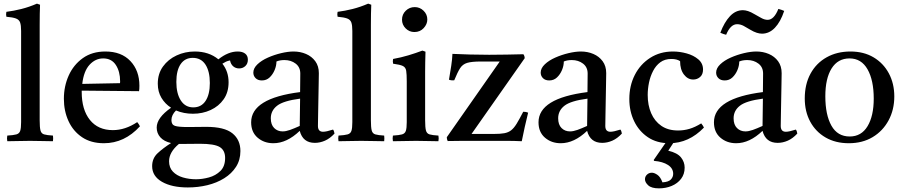

<svg xmlns="http://www.w3.org/2000/svg" viewBox="-20 -775 4974 1055"><path d="M271 1Q242 1 212 0Q182 -1 145 -1Q108 -1 79 0Q50 1 20 1Q17 -15 20 -30Q54 -32 70 -36.5Q86 -41 91 -56Q96 -71 96 -104V-605Q96 -636 90.5 -651.5Q85 -667 67.5 -673.5Q50 -680 15 -683Q12 -696 15 -710Q55 -715 97 -725.5Q139 -736 183 -755L200 -749Q199 -727 198.5 -699Q198 -671 198 -638V-114Q198 -75 202.5 -58Q207 -41 222.5 -36.5Q238 -32 271 -30Q273 -15 271 1Z M551 12Q480 12 431 -21Q382 -54 356.5 -109.5Q331 -165 331 -232Q331 -301 357.5 -360Q384 -419 435 -455.5Q486 -492 559 -492Q647 -492 696.5 -439.5Q746 -387 746 -304Q746 -294 745.5 -286.5Q745 -279 744 -274L429 -277Q429 -273 429 -270Q429 -172 474 -116Q519 -60 600 -60Q668 -60 734 -104Q744 -92 749 -81Q664 12 551 12ZM432 -314 639 -318Q640 -320 640 -323.5Q640 -327 640 -328Q640 -382 616.5 -418Q593 -454 547 -454Q504 -454 472 -419Q440 -384 432 -314Z M1012 255Q924 255 870 224Q816 193 816 138Q816 95 846 67Q876 39 920 11Q881 2 861 -20.5Q841 -43 841 -74Q841 -128 920 -183Q887 -204 867 -237.5Q847 -271 847 -315Q847 -370 875.5 -409.5Q904 -449 950.5 -470.5Q997 -492 1050 -492Q1128 -492 1180 -449Q1234 -492 1286 -492Q1312 -492 1327 -480.5Q1342 -469 1342 -447Q1342 -425 1328 -412Q1314 -399 1294 -399Q1275 -399 1261.5 -410.5Q1248 -422 1244 -443Q1230 -440 1221.5 -436Q1213 -432 1202 -425Q1236 -382 1236 -323Q1236 -268 1209 -229.5Q1182 -191 1137.5 -170.5Q1093 -150 1040 -150Q990 -150 947 -168Q922 -143 922 -115Q922 -90 941 -83.5Q960 -77 1011 -77Q1034 -77 1066 -77.5Q1098 -78 1113 -78Q1213 -78 1257 -42.5Q1301 -7 1301 55Q1301 104 1277 141.5Q1253 179 1212 204.5Q1171 230 1119.5 242.5Q1068 255 1012 255ZM963 16Q909 61 909 111Q909 146 930 168Q951 190 985 200Q1019 210 1057 210Q1091 210 1128 200Q1165 190 1191 164.5Q1217 139 1217 93Q1217 51 1187.5 33Q1158 15 1078 15Q1059 15 1031 15.5Q1003 16 969 16Q966 16 963 16ZM1042 -185Q1086 -185 1109.5 -220.5Q1133 -256 1133 -319Q1133 -383 1109 -420Q1085 -457 1039 -457Q996 -457 972.5 -422.5Q949 -388 949 -325Q949 -261 973.5 -223Q998 -185 1042 -185Z M1710 10Q1644 10 1627 -56Q1556 12 1482 12Q1431 12 1395.5 -18.5Q1360 -49 1360 -103Q1360 -235 1629 -269Q1629 -293 1629.5 -318Q1630 -343 1630 -371Q1630 -406 1604.5 -425.5Q1579 -445 1543 -445Q1517 -445 1499 -437Q1499 -414 1489 -390Q1479 -366 1461.5 -349.5Q1444 -333 1419 -333Q1397 -333 1384.5 -345.5Q1372 -358 1372 -376Q1372 -400 1394.5 -421.5Q1417 -443 1452 -458.5Q1487 -474 1525 -483Q1563 -492 1593 -492Q1630 -492 1661.5 -478.5Q1693 -465 1712.5 -438.5Q1732 -412 1732 -373Q1732 -349 1731 -310.5Q1730 -272 1729.5 -228.5Q1729 -185 1728 -146Q1727 -107 1727 -83Q1727 -51 1755 -51Q1773 -51 1810 -63Q1814 -58 1815.5 -52Q1817 -46 1818 -41Q1793 -14 1765.5 -2Q1738 10 1710 10ZM1627 -83 1629 -233Q1537 -221 1502.5 -194Q1468 -167 1468 -125Q1468 -90 1486.5 -71.5Q1505 -53 1533 -53Q1551 -53 1573.5 -61Q1596 -69 1627 -83Z M2091 1Q2062 1 2032 0Q2002 -1 1965 -1Q1928 -1 1899 0Q1870 1 1840 1Q1837 -15 1840 -30Q1874 -32 1890 -36.5Q1906 -41 1911 -56Q1916 -71 1916 -104V-605Q1916 -636 1910.5 -651.5Q1905 -667 1887.5 -673.5Q1870 -680 1835 -683Q1832 -696 1835 -710Q1875 -715 1917 -725.5Q1959 -736 2003 -755L2020 -749Q2019 -727 2018.5 -699Q2018 -671 2018 -638V-114Q2018 -75 2022.5 -58Q2027 -41 2042.5 -36.5Q2058 -32 2091 -30Q2093 -15 2091 1Z M2389 1Q2361 1 2331 0Q2301 -1 2266 -1Q2234 -1 2201.5 0Q2169 1 2139 1Q2136 -15 2139 -30Q2173 -32 2189 -36.5Q2205 -41 2210 -56Q2215 -71 2215 -104V-328Q2215 -367 2212 -386Q2209 -405 2193.5 -412.5Q2178 -420 2140 -425Q2137 -439 2140 -451Q2184 -459 2224 -471Q2264 -483 2301 -497L2318 -491Q2317 -460 2316.5 -433Q2316 -406 2316 -382V-114Q2316 -75 2320.5 -58Q2325 -41 2340.5 -36.5Q2356 -32 2389 -30Q2392 -15 2389 1ZM2189 -667Q2189 -696 2209.5 -716Q2230 -736 2259 -736Q2287 -736 2307.5 -716Q2328 -696 2328 -668Q2328 -642 2308 -620.5Q2288 -599 2257 -599Q2229 -599 2209 -619Q2189 -639 2189 -667Z M2847 1Q2803 -1 2768 -1Q2733 -1 2707 -1H2590Q2559 -1 2521 -1Q2483 -1 2440 0Q2435 -10 2435 -21L2726 -437H2622Q2572 -437 2547 -429.5Q2522 -422 2508 -400Q2494 -378 2476 -334Q2461 -332 2447 -337Q2454 -378 2459.5 -414Q2465 -450 2466 -479Q2509 -477 2561 -475.5Q2613 -474 2668 -474Q2712 -474 2764 -475Q2816 -476 2856 -477Q2863 -467 2863 -455L2571 -39H2693Q2729 -39 2751 -43Q2773 -47 2788.5 -59Q2804 -71 2819 -95.5Q2834 -120 2855 -161Q2871 -161 2882 -156Q2872 -117 2863.5 -77.5Q2855 -38 2847 1Z M3289 10Q3223 10 3206 -56Q3135 12 3061 12Q3010 12 2974.5 -18.5Q2939 -49 2939 -103Q2939 -235 3208 -269Q3208 -293 3208.5 -318Q3209 -343 3209 -371Q3209 -406 3183.5 -425.5Q3158 -445 3122 -445Q3096 -445 3078 -437Q3078 -414 3068 -390Q3058 -366 3040.5 -349.5Q3023 -333 2998 -333Q2976 -333 2963.5 -345.5Q2951 -358 2951 -376Q2951 -400 2973.5 -421.5Q2996 -443 3031 -458.5Q3066 -474 3104 -483Q3142 -492 3172 -492Q3209 -492 3240.5 -478.5Q3272 -465 3291.5 -438.5Q3311 -412 3311 -373Q3311 -349 3310 -310.5Q3309 -272 3308.5 -228.5Q3308 -185 3307 -146Q3306 -107 3306 -83Q3306 -51 3334 -51Q3352 -51 3389 -63Q3393 -58 3394.5 -52Q3396 -46 3397 -41Q3372 -14 3344.5 -2Q3317 10 3289 10ZM3206 -83 3208 -233Q3116 -221 3081.5 -194Q3047 -167 3047 -125Q3047 -90 3065.5 -71.5Q3084 -53 3112 -53Q3130 -53 3152.5 -61Q3175 -69 3206 -83Z M3833 -97Q3843 -85 3848 -74Q3765 12 3658 12Q3589 12 3540 -21Q3491 -54 3464.5 -109Q3438 -164 3438 -231Q3438 -304 3468 -363Q3498 -422 3552.5 -457Q3607 -492 3678 -492Q3715 -492 3753 -481.5Q3791 -471 3817 -449Q3843 -427 3843 -393Q3843 -366 3827 -352Q3811 -338 3789 -338Q3759 -338 3738 -365.5Q3717 -393 3717 -439Q3699 -451 3669 -451Q3633 -451 3608.5 -433Q3584 -415 3568.5 -385Q3553 -355 3546 -320.5Q3539 -286 3539 -253Q3539 -197 3558 -153Q3577 -109 3614 -83.5Q3651 -58 3706 -58Q3738 -58 3768.5 -67Q3799 -76 3833 -97ZM3651 -10H3693L3652 53Q3702 65 3722 90Q3742 115 3742 146Q3742 182 3722.5 207.5Q3703 233 3671 246.5Q3639 260 3601 260Q3560 260 3542 243.5Q3524 227 3524 210Q3524 195 3535 184.5Q3546 174 3562 174Q3575 174 3592 185.5Q3609 197 3620 227Q3653 225 3666 211.5Q3679 198 3679 180Q3679 150 3650.5 131.5Q3622 113 3574 109L3572 104Z M4253 10Q4187 10 4170 -56Q4099 12 4025 12Q3974 12 3938.5 -18.5Q3903 -49 3903 -103Q3903 -235 4172 -269Q4172 -293 4172.5 -318Q4173 -343 4173 -371Q4173 -406 4147.5 -425.5Q4122 -445 4086 -445Q4060 -445 4042 -437Q4042 -414 4032 -390Q4022 -366 4004.5 -349.5Q3987 -333 3962 -333Q3940 -333 3927.5 -345.5Q3915 -358 3915 -376Q3915 -400 3937.5 -421.5Q3960 -443 3995 -458.5Q4030 -474 4068 -483Q4106 -492 4136 -492Q4173 -492 4204.5 -478.5Q4236 -465 4255.5 -438.5Q4275 -412 4275 -373Q4275 -349 4274 -310.5Q4273 -272 4272.5 -228.5Q4272 -185 4271 -146Q4270 -107 4270 -83Q4270 -51 4298 -51Q4316 -51 4353 -63Q4357 -58 4358.5 -52Q4360 -46 4361 -41Q4336 -14 4308.5 -2Q4281 10 4253 10ZM4170 -83 4172 -233Q4080 -221 4045.5 -194Q4011 -167 4011 -125Q4011 -90 4029.5 -71.5Q4048 -53 4076 -53Q4094 -53 4116.5 -61Q4139 -69 4170 -83ZM4257 -726Q4266 -724 4274 -721Q4282 -718 4289 -715Q4269 -655 4238 -622.5Q4207 -590 4167 -590Q4154 -590 4138 -595Q4122 -600 4102 -612Q4084 -623 4066.5 -632.5Q4049 -642 4030 -642Q3994 -642 3970 -584Q3956 -587 3938 -595Q3960 -653 3991 -686Q4022 -719 4062 -719Q4075 -719 4090.5 -714Q4106 -709 4126 -697Q4144 -687 4162.5 -676.5Q4181 -666 4198 -666Q4233 -666 4257 -726Z M4644 12Q4571 12 4516.5 -19.5Q4462 -51 4432 -106.5Q4402 -162 4402 -234Q4402 -312 4433.5 -370Q4465 -428 4522 -460Q4579 -492 4653 -492Q4726 -492 4780 -460Q4834 -428 4864 -372Q4894 -316 4894 -245Q4894 -172 4862.5 -113.5Q4831 -55 4775 -21.5Q4719 12 4644 12ZM4515 -246Q4515 -144 4548.5 -84.5Q4582 -25 4649 -25Q4713 -25 4747 -81.5Q4781 -138 4781 -233Q4781 -334 4747 -394Q4713 -454 4648 -454Q4584 -454 4549.5 -399Q4515 -344 4515 -246Z"/></svg>

Font: Castoro
Style: Regular
Weight: 400
Designer: John Hudson
Foundry: Tiro Typeworks Ltd.
Version: Version 2.04